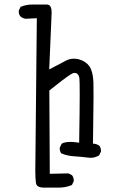

<svg xmlns="http://www.w3.org/2000/svg" viewBox="-20 -712 540 855"><path d="M137.2 48.8Q137.2 82.5 140.1 103Q141.1 110.4 145.5 114.7Q153.8 123 173.8 123.5H241.7Q273.4 123.5 300.3 111.8L308.1 95.7Q308.6 93.8 308.6 90.8Q308.6 87.9 307.6 84Q306.6 75.2 300.8 68.4L284.7 60.1L201.7 62L199.7 -309.1Q267.6 -363.3 292 -378.9Q298.8 -383.3 303.2 -385.3Q307.6 -387.2 310.5 -387.2Q313.5 -387.2 314.9 -387.2Q329.6 -385.3 333.5 -364.7Q335 -354.5 335 -290.3Q335 -226.1 332.5 -76.7L324.2 -77.6Q307.6 -80.1 293.9 -80.1Q268.6 -80.1 254.9 -72.3L246.6 -55.7Q246.1 -52.7 246.1 -49.8Q246.1 -37.1 253.4 -28.8Q278.8 -18.1 309.1 -16.1Q339.4 -14.2 371.1 -10.3Q377 -9.3 381.3 -9.3Q385.7 -9.3 391.6 -9.8Q397.5 -10.3 405.5 -12.9Q413.6 -15.6 421.4 -20L429.2 -36.1Q429.7 -38.1 429.7 -40Q429.7 -54.7 421.4 -64Q408.7 -71.3 401.4 -71.8H394Q396.5 -225.6 396.5 -278.3Q396.5 -331.1 396 -346.7Q394 -393.1 378.4 -416.5Q362.8 -439 331.5 -447.8Q319.8 -450.7 309.1 -450.7Q290.5 -450.7 273.4 -441.9L199.2 -402.8L210 -656.2Q210 -685.1 195.8 -690.4Q192.4 -691.9 187.5 -691.9H125Q96.7 -691.9 71.8 -681.6L64 -666Q63.5 -664.1 63.5 -659.7Q63.5 -655.3 65.2 -649.4Q66.9 -643.6 71.8 -638.2Q81.1 -630.4 94.2 -628.4L144 -630.9Z"/></svg>

Font: Bakudai
Style: ExtraLight
Weight: 200
Version: Version 1.48